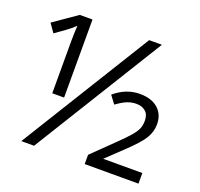

<svg xmlns="http://www.w3.org/2000/svg" viewBox="-124 -851 1028 989"><g transform="rotate(20 390.0 -357.0)"><path d="M600.6 -713.9 159.7 0H89.8L530.8 -713.9ZM150.4 -713.9H220.2V-286.1H155.3V-568.8Q155.3 -613.3 158.2 -657.2Q147.5 -646.5 134.3 -635.5Q121.1 -624.5 55.2 -578.1L22.5 -625ZM731.9 -0.5H437V-51.3L552.2 -163.6Q595.7 -205.6 615.7 -229.2Q635.7 -252.9 643.8 -271.5Q651.9 -290 651.9 -316.4Q651.9 -349.6 632.3 -366.5Q612.8 -383.3 582 -383.3Q556.6 -383.3 532.7 -374Q508.8 -364.7 475.1 -340.3L442.9 -383.3Q506.8 -437.5 581.1 -437.5Q645.5 -437.5 681.4 -405.8Q717.3 -374 717.3 -319.3Q717.3 -280.3 695.6 -243.4Q673.8 -206.5 602.1 -139.2L517.1 -58.6H731.9Z"/></g></svg>

Font: HunimalSansv1.5
Style: Regular
Weight: 400
Foundry: Ascender Corporation
Version: Version 1.10